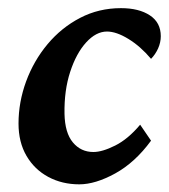

<svg xmlns="http://www.w3.org/2000/svg" viewBox="-20 -454 423 481"><path d="M248 -375Q220.7 -375 195.8 -347.7Q170.9 -320.3 155.8 -273.9Q140.6 -227.5 141.6 -168.9Q142.6 -121.1 162.6 -97.2Q182.6 -73.2 213.9 -73.2Q236.3 -73.2 268.6 -89.4Q300.8 -105.5 331.1 -141.6L358.4 -101.6Q318.4 -46.9 268.6 -19.5Q218.8 7.8 178.7 7.8Q135.7 7.8 101.1 -10.7Q66.4 -29.3 46.4 -63.5Q26.4 -97.7 26.4 -144.5Q26.4 -198.2 45.4 -250Q64.5 -301.8 99.1 -343.3Q133.8 -384.8 180.7 -409.2Q227.5 -433.6 283.2 -433.6Q328.1 -433.6 355.5 -415.5Q382.8 -397.5 382.8 -363.3Q382.8 -347.7 376 -332.5Q369.1 -317.4 358.4 -306.6Q332 -337.9 301.8 -356.4Q271.5 -375 248 -375Z"/></svg>

Font: Crimson Pro SemiBold
Style: Italic
Weight: 600
Italic angle: -12°
Designer: Jacques Le Bailly
Foundry: Baron von Fonthausen
Version: Version 1.003